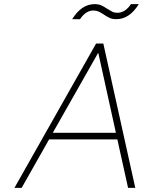

<svg xmlns="http://www.w3.org/2000/svg" viewBox="-20 -911 726 931"><path d="M549 -235H218L85 0H50L446 -700H481L636 0H601ZM542 -267 457 -653H455L236 -267ZM439 -891Q457 -891 470 -885.5Q483 -880 499 -869Q515 -859 525 -854Q535 -849 549 -849Q587 -849 615 -891H653Q608 -818 544 -818Q526 -818 513 -823.5Q500 -829 484 -840Q469 -850 458 -855Q447 -860 433 -860Q396 -860 368 -818H330Q375 -891 439 -891Z"/></svg>

Font: Be Vietnam Thin
Style: Italic
Weight: 250
Italic angle: -9°
Designer: Gabriel Lam
Foundry: TypeRant
Version: Version 3.000